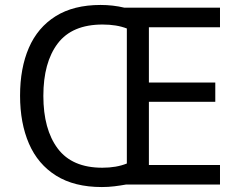

<svg xmlns="http://www.w3.org/2000/svg" viewBox="-20 -745 968 775"><path d="M386 -725Q436 -725 482 -714H868V-635H581V-412H849V-334H581V-79H868V0H488Q466 4 441.5 7Q417 10 391 10Q280 10 206.5 -36Q133 -82 97 -165Q61 -248 61 -359Q61 -470 96.5 -552Q132 -634 204.5 -679.5Q277 -725 386 -725ZM394 -646Q271 -646 213 -569.5Q155 -493 155 -358Q155 -223 213 -145.5Q271 -68 393 -68Q450 -68 492 -85V-630Q451 -646 394 -646Z"/></svg>

Font: Noto Sans Tirhuta
Style: Regular
Weight: 400
Designer: Monotype Design Team
Foundry: Monotype Imaging Inc.
Version: Version 2.003; ttfautohint (v1.8.4.7-5d5b)